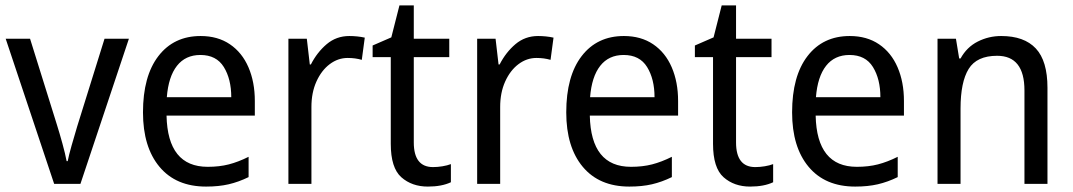

<svg xmlns="http://www.w3.org/2000/svg" viewBox="-20 -679 3963 709"><path d="M180 0 1 -536H91L190 -219Q200 -187 210.5 -149Q221 -111 226 -84H230Q234 -105 244.5 -142Q255 -179 265 -212L366 -536H456L277 0Z M721 -546Q784 -546 829 -515.5Q874 -485 897.5 -430.5Q921 -376 921 -306V-252H595Q599 -63 747 -63Q790 -63 825 -72Q860 -81 898 -100V-25Q861 -7 824.5 1.5Q788 10 741 10Q630 10 569 -63Q508 -136 508 -264Q508 -398 565 -472Q622 -546 721 -546ZM720 -476Q665 -476 633.5 -436Q602 -396 596 -320H834Q834 -387 806.5 -431.5Q779 -476 720 -476Z M1270 -546Q1284 -546 1299 -544.5Q1314 -543 1327 -540L1316 -458Q1292 -465 1264 -465Q1228 -465 1197.5 -442Q1167 -419 1148.5 -378Q1130 -337 1130 -284V0H1045V-536H1113L1124 -441H1128Q1151 -486 1186.5 -516Q1222 -546 1270 -546Z M1579 -62Q1596 -62 1614 -65Q1632 -68 1645 -73V-6Q1611 10 1560 10Q1501 10 1462 -24.5Q1423 -59 1423 -148V-468H1356V-511L1425 -541L1455 -659H1508V-536H1639V-468H1508V-153Q1508 -62 1579 -62Z M1967 -546Q1981 -546 1996 -544.5Q2011 -543 2024 -540L2013 -458Q1989 -465 1961 -465Q1925 -465 1894.5 -442Q1864 -419 1845.5 -378Q1827 -337 1827 -284V0H1742V-536H1810L1821 -441H1825Q1848 -486 1883.5 -516Q1919 -546 1967 -546Z M2284 -546Q2347 -546 2392 -515.5Q2437 -485 2460.5 -430.5Q2484 -376 2484 -306V-252H2158Q2162 -63 2310 -63Q2353 -63 2388 -72Q2423 -81 2461 -100V-25Q2424 -7 2387.5 1.5Q2351 10 2304 10Q2193 10 2132 -63Q2071 -136 2071 -264Q2071 -398 2128 -472Q2185 -546 2284 -546ZM2283 -476Q2228 -476 2196.5 -436Q2165 -396 2159 -320H2397Q2397 -387 2369.5 -431.5Q2342 -476 2283 -476Z M2769 -62Q2786 -62 2804 -65Q2822 -68 2835 -73V-6Q2801 10 2750 10Q2691 10 2652 -24.5Q2613 -59 2613 -148V-468H2546V-511L2615 -541L2645 -659H2698V-536H2829V-468H2698V-153Q2698 -62 2769 -62Z M3118 -546Q3181 -546 3226 -515.5Q3271 -485 3294.5 -430.5Q3318 -376 3318 -306V-252H2992Q2996 -63 3144 -63Q3187 -63 3222 -72Q3257 -81 3295 -100V-25Q3258 -7 3221.5 1.5Q3185 10 3138 10Q3027 10 2966 -63Q2905 -136 2905 -264Q2905 -398 2962 -472Q3019 -546 3118 -546ZM3117 -476Q3062 -476 3030.5 -436Q2999 -396 2993 -320H3231Q3231 -387 3203.5 -431.5Q3176 -476 3117 -476Z M3677 -546Q3762 -546 3805 -500Q3848 -454 3848 -355V0H3763V-345Q3763 -473 3662 -473Q3587 -473 3557 -424.5Q3527 -376 3527 -278V0H3442V-536H3510L3522 -463H3527Q3550 -505 3590.5 -525.5Q3631 -546 3677 -546Z"/></svg>

Font: Noto Sans Sinhala SemiCondensed
Style: Regular
Weight: 400
Width: 4
Designer: Jelle Bosma - Monotype Design Team
Foundry: Monotype Imaging Inc.
Version: Version 2.006; ttfautohint (v1.8.4.7-5d5b)